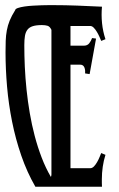

<svg xmlns="http://www.w3.org/2000/svg" viewBox="-20 -709 451 729"><path d="M114.3 0Q82.5 -55.2 60.8 -118.2Q39.1 -181.2 25.9 -247.1Q12.7 -313 6.8 -380.1Q1 -447.3 1 -510.3Q1 -534.2 1.7 -554.4Q2.4 -574.7 5.9 -593.5Q9.3 -612.3 16.8 -630.9Q24.4 -649.4 37.6 -670.4Q38.1 -675.3 48.1 -678.7Q58.1 -682.1 73 -684.3Q87.9 -686.5 105.2 -687.5Q122.6 -688.5 138.4 -689Q154.3 -689.5 166.3 -689.5Q178.2 -689.5 182.1 -689.5Q228 -689.5 274.2 -687.7Q320.3 -686 367.2 -683.6Q364.3 -652.8 367.4 -621.3Q370.6 -589.8 380.4 -560.1L364.3 -553.7Q361.8 -559.6 357.7 -569.1Q353.5 -578.6 348.1 -587.6Q342.8 -596.7 336.2 -603.5Q329.6 -610.4 322.3 -610.4H247.6V-535.6H298.8Q311.5 -535.6 318.6 -544.4Q325.7 -553.2 329.6 -564.5L344.7 -562.5L320.3 -427.7L303.2 -430.2Q303.7 -435.1 303.2 -440.7Q302.7 -446.3 301 -451.4Q299.3 -456.5 295.4 -460Q291.5 -463.4 285.2 -463.4H247.6V-70.3H322.3Q330.1 -70.3 336.7 -77.1Q343.3 -84 348.6 -93.3Q354 -102.5 357.9 -112.3Q361.8 -122.1 364.3 -127.9L380.4 -121.1Q373.5 -99.1 370.1 -75.7Q366.7 -52.2 366.7 -28.8Q366.7 -21.5 366.7 -14.2Q366.7 -6.8 367.2 0ZM175.3 -595.7Q169.4 -608.4 160.6 -611.1Q151.9 -613.8 139.2 -613.8Q117.7 -613.8 104.5 -609.6Q91.3 -605.5 84.2 -596.2Q77.1 -586.9 74.7 -572.5Q72.3 -558.1 72.3 -537.6Q72.3 -498.5 74.2 -455.6Q76.2 -412.6 80.8 -368.4Q85.4 -324.2 93 -279.8Q100.6 -235.4 111.8 -192.9Q123 -150.4 138.2 -110.8Q153.3 -71.3 173.3 -37.1Q175.3 -42 175.3 -46.4Z"/></svg>

Font: XAYAX
Style: Regular
Weight: 400
Designer: Peter Wiegel
Foundry: Peter Wiegel
Version: Version 1.000 2009 initial release